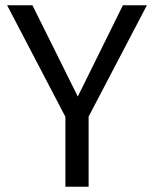

<svg xmlns="http://www.w3.org/2000/svg" viewBox="-20 -708 584 728"><path d="M537 -688 316 -266V0H228V-265L7 -688H103L275 -342L446 -688Z"/></svg>

Font: FiraGO Book
Style: Regular
Weight: 350
Designer: bBox Type
Foundry: bBox Type GmbH
Version: Version 1.001;PS 001.001;hotconv 1.0.88;makeotf.lib2.5.64775